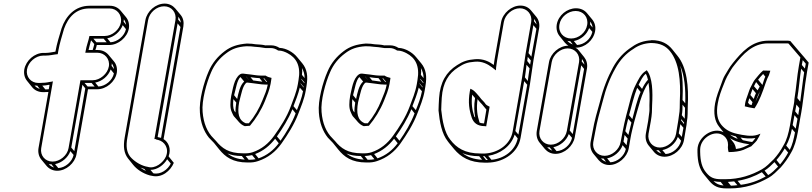

<svg xmlns="http://www.w3.org/2000/svg" viewBox="-20 -795 4514 1067"><path d="M130 -409C137 -450 178 -486 220 -486H233C257 -486 278 -492 301 -494L304 -512C311 -554 325 -596 336 -635C359 -700 403 -748 476 -748H589C630 -748 659 -712 652 -671C645 -630 603 -595 562 -595H477C472 -568 461 -543 456 -512L454 -502H521C562 -502 592 -467 585 -426C578 -385 536 -349 495 -349H427L361 28C354 69 313 103 272 103C231 103 202 69 209 28L274 -343C270 -342 263 -340 259 -340H258C241 -336 220 -334 200 -334H193C152 -334 123 -368 130 -409ZM680 -633C672 -595 633 -562 594 -560L576 -582C614 -589 648 -619 662 -655ZM681 -657 667 -674C668 -679 668 -683 668 -688C675 -679 679 -669 681 -657ZM573 -560H516L499 -580H556ZM504 -550C502 -539 498 -528 495 -517H472C476 -535 481 -552 486 -571ZM613 -387C605 -348 566 -316 527 -314L509 -336C547 -343 582 -372 595 -409ZM614 -411 600 -429C601 -434 601 -438 601 -443C608 -434 612 -423 614 -411ZM506 -314H467L450 -334H489ZM454 -304 393 45 376 25 438 -324ZM389 66C381 104 343 137 304 139L286 117C323 110 358 81 371 45ZM280 136C269 132 258 126 251 117C256 118 261 118 266 118ZM232 -298 215 -319C228 -320 241 -321 254 -324L255 -322L251 -299C245 -299 238 -298 232 -298ZM201 -301C189 -305 179 -311 172 -320C177 -319 182 -319 187 -319ZM249 -284 194 28C190 52 196 75 209 91L238 126C252 143 273 154 298 154C347 154 396 112 405 63L469 -299H521C570 -299 620 -340 629 -390C633 -415 627 -438 613 -454L584 -489C570 -506 549 -517 524 -517H510C513 -526 516 -534 518 -545H588C637 -545 687 -587 696 -636C700 -661 694 -683 680 -700L651 -735C637 -752 616 -763 591 -763H478C396 -763 345 -705 322 -637C310 -597 296 -553 288 -508C269 -505 251 -501 235 -501H222C172 -501 124 -459 115 -409C111 -384 117 -362 130 -346L159 -310C173 -293 194 -283 219 -283H226C233 -283 242 -284 249 -284Z M955 -683 838 -22H845C848 -21 848 -20 850 -19L860 -17C895 -8 921 30 902 75C888 108 842 146 800 132L790 130C755 121 722 98 703 75C684 50 679 18 688 -31L803 -683C810 -725 850 -760 892 -760C934 -760 962 -725 955 -683ZM983 -645 875 -29C869 -31 861 -31 856 -34L967 -665ZM985 -669 970 -686C971 -691 971 -697 971 -702C978 -693 984 -682 985 -669ZM832 168 816 149C855 149 891 121 909 90L929 114C913 147 873 177 832 168ZM791 155C780 150 769 143 760 136C767 139 775 142 782 144ZM889 -22 999 -648C1003 -673 998 -695 984 -712L954 -748C940 -764 920 -775 895 -775C845 -775 797 -733 788 -683L673 -31C664 20 669 56 691 85L720 121C741 147 774 169 813 180L824 182C879 196 928 154 946 110L917 74C933 31 916 -5 889 -22Z M1353 -553H1352C1301 -549 1263 -537 1228 -510C1191 -482 1159 -445 1139 -397C1113 -338 1085 -236 1091 -169C1095 -113 1112 -66 1141 -30C1149 -21 1161 -10 1169 -1L1198 35C1232 77 1273 108 1356 108C1378 109 1398 106 1415 100C1469 82 1511 49 1544 3C1578 -45 1616 -104 1639 -166C1653 -203 1671 -244 1679 -291L1683 -315C1693 -373 1686 -411 1660 -443L1631 -478C1619 -493 1603 -505 1586 -514C1572 -521 1555 -528 1533 -529C1521 -537 1505 -543 1488 -543H1458C1458 -543 1456 -542 1454 -543C1439 -547 1417 -548 1400 -549C1386 -551 1376 -553 1353 -553ZM1526 -514H1528C1547 -514 1563 -507 1577 -500C1627 -474 1653 -429 1639 -350L1635 -326C1627 -281 1610 -242 1596 -204C1574 -144 1537 -87 1503 -40C1472 3 1434 34 1384 51C1369 56 1351 58 1330 57C1251 57 1214 29 1181 -11L1167 -26C1131 -61 1111 -111 1106 -173C1100 -236 1128 -336 1153 -393C1172 -438 1201 -472 1236 -498C1268 -523 1301 -535 1350 -538C1371 -538 1380 -537 1396 -535C1413 -534 1432 -532 1448 -529C1450 -529 1453 -528 1455 -528H1485C1501 -528 1514 -522 1526 -514ZM1456 -375H1428C1405 -375 1380 -381 1355 -383C1345 -384 1337 -385 1331 -386H1329C1322 -386 1319 -385 1314 -382C1280 -359 1274 -298 1265 -263C1259 -227 1257 -194 1269 -170C1273 -161 1277 -150 1285 -143C1301 -127 1313 -104 1340 -94H1342L1367 -96H1369C1402 -135 1432 -183 1453 -235C1465 -266 1477 -292 1484 -330L1489 -362C1476 -365 1466 -368 1456 -375ZM1309 -227C1320 -267 1328 -322 1351 -336H1356C1363 -335 1371 -334 1381 -333C1404 -331 1430 -325 1455 -325H1468C1462 -292 1451 -269 1439 -239C1420 -191 1395 -148 1363 -110H1346C1306 -126 1298 -166 1309 -227ZM1465 -340H1460L1444 -360H1448ZM1438 -341C1421 -343 1404 -346 1387 -348L1372 -366C1388 -364 1405 -361 1422 -361ZM1364 -350 1363 -351 1348 -369H1349ZM1293 -225C1290 -206 1288 -187 1289 -170L1282 -179C1275 -195 1274 -217 1277 -244ZM1298 -245 1281 -266C1291 -302 1297 -349 1316 -367L1337 -342C1313 -320 1305 -278 1298 -245ZM1672 -337C1672 -336 1671 -334 1671 -333L1655 -353V-357ZM1673 -361 1658 -379C1660 -393 1660 -405 1658 -417C1667 -401 1673 -383 1673 -361ZM1668 -312 1667 -309 1651 -329V-332ZM1664 -288C1657 -250 1643 -216 1630 -183L1611 -205C1623 -237 1637 -270 1646 -308ZM1623 -165C1602 -110 1570 -57 1539 -13L1519 -37C1550 -81 1583 -133 1605 -188ZM1529 1C1500 40 1463 69 1417 85L1398 61C1443 44 1480 14 1509 -24ZM1400 90C1389 92 1376 93 1362 93L1345 72C1358 71 1370 70 1381 67ZM1340 92C1296 89 1268 77 1244 58C1266 67 1291 72 1324 72Z M2014 -553H2013C1962 -549 1924 -537 1889 -510C1852 -482 1820 -445 1800 -397C1774 -338 1746 -236 1752 -169C1756 -113 1773 -66 1802 -30C1810 -21 1822 -10 1830 -1L1859 35C1893 77 1934 108 2017 108C2039 109 2059 106 2076 100C2130 82 2172 49 2205 3C2239 -45 2277 -104 2300 -166C2314 -203 2332 -244 2340 -291L2344 -315C2354 -373 2347 -411 2321 -443L2292 -478C2280 -493 2264 -505 2247 -514C2233 -521 2216 -528 2194 -529C2182 -537 2166 -543 2149 -543H2119C2119 -543 2117 -542 2115 -543C2100 -547 2078 -548 2061 -549C2047 -551 2037 -553 2014 -553ZM2187 -514H2189C2208 -514 2224 -507 2238 -500C2288 -474 2314 -429 2300 -350L2296 -326C2288 -281 2271 -242 2257 -204C2235 -144 2198 -87 2164 -40C2133 3 2095 34 2045 51C2030 56 2012 58 1991 57C1912 57 1875 29 1842 -11L1828 -26C1792 -61 1772 -111 1767 -173C1761 -236 1789 -336 1814 -393C1833 -438 1862 -472 1897 -498C1929 -523 1962 -535 2011 -538C2032 -538 2041 -537 2057 -535C2074 -534 2093 -532 2109 -529C2111 -529 2114 -528 2116 -528H2146C2162 -528 2175 -522 2187 -514ZM2117 -375H2089C2066 -375 2041 -381 2016 -383C2006 -384 1998 -385 1992 -386H1990C1983 -386 1980 -385 1975 -382C1941 -359 1935 -298 1926 -263C1920 -227 1918 -194 1930 -170C1934 -161 1938 -150 1946 -143C1962 -127 1974 -104 2001 -94H2003L2028 -96H2030C2063 -135 2093 -183 2114 -235C2126 -266 2138 -292 2145 -330L2150 -362C2137 -365 2127 -368 2117 -375ZM1970 -227C1981 -267 1989 -322 2012 -336H2017C2024 -335 2032 -334 2042 -333C2065 -331 2091 -325 2116 -325H2129C2123 -292 2112 -269 2100 -239C2081 -191 2056 -148 2024 -110H2007C1967 -126 1959 -166 1970 -227ZM2126 -340H2121L2105 -360H2109ZM2099 -341C2082 -343 2065 -346 2048 -348L2033 -366C2049 -364 2066 -361 2083 -361ZM2025 -350 2024 -351 2009 -369H2010ZM1954 -225C1951 -206 1949 -187 1950 -170L1943 -179C1936 -195 1935 -217 1938 -244ZM1959 -245 1942 -266C1952 -302 1958 -349 1977 -367L1998 -342C1974 -320 1966 -278 1959 -245ZM2333 -337C2333 -336 2332 -334 2332 -333L2316 -353V-357ZM2334 -361 2319 -379C2321 -393 2321 -405 2319 -417C2328 -401 2334 -383 2334 -361ZM2329 -312 2328 -309 2312 -329V-332ZM2325 -288C2318 -250 2304 -216 2291 -183L2272 -205C2284 -237 2298 -270 2307 -308ZM2284 -165C2263 -110 2231 -57 2200 -13L2180 -37C2211 -81 2244 -133 2266 -188ZM2190 1C2161 40 2124 69 2078 85L2059 61C2104 44 2141 14 2170 -24ZM2061 90C2050 92 2037 93 2023 93L2006 72C2019 71 2031 70 2042 67ZM2001 92C1957 89 1929 77 1905 58C1927 67 1952 72 1985 72Z M2680 -215 2671 -227C2664 -234 2658 -240 2654 -245L2643 -259C2632 -270 2622 -287 2604 -297L2594 -302L2591 -288C2580 -225 2588 -182 2602 -140C2612 -113 2632 -94 2674 -94L2682 -93L2701 -202C2693 -206 2686 -209 2680 -215ZM2932 -673 2901 -497C2894 -455 2888 -403 2881 -362L2829 -64C2816 8 2749 53 2678 58C2669 59 2660 58 2649 58C2563 58 2516 26 2482 -19C2451 -57 2438 -124 2432 -185C2432 -209 2434 -224 2435 -252C2441 -337 2473 -387 2527 -421C2557 -441 2578 -449 2618 -452C2659 -456 2690 -439 2714 -421L2736 -404L2737 -420C2740 -445 2745 -474 2749 -497L2780 -673C2787 -714 2828 -749 2869 -749C2910 -749 2939 -714 2932 -673ZM2961 -635 2933 -480 2917 -500 2944 -655ZM2962 -659 2948 -676C2949 -681 2948 -685 2948 -690C2955 -681 2960 -671 2962 -659ZM2930 -459C2929 -452 2927 -444 2926 -436L2910 -456C2911 -464 2912 -472 2913 -479ZM2923 -415C2919 -391 2916 -367 2913 -345L2897 -365C2901 -388 2903 -411 2906 -435ZM2910 -324 2861 -47 2844 -67 2893 -344ZM2857 -26C2843 43 2780 87 2711 93L2693 71C2758 61 2820 19 2840 -47ZM2691 94H2681L2664 73H2673ZM2659 93C2611 90 2577 77 2550 56C2575 67 2606 73 2643 73ZM2621 -142 2616 -147C2604 -183 2598 -218 2604 -269L2620 -250C2613 -207 2615 -173 2621 -142ZM2683 -186 2670 -109C2669 -109 2664 -110 2662 -110H2661C2655 -110 2649 -112 2645 -114C2633 -152 2626 -190 2634 -244L2641 -235C2646 -229 2650 -224 2659 -215ZM2931 -737C2917 -754 2897 -764 2872 -764C2823 -764 2774 -722 2765 -673L2734 -497C2730 -477 2727 -455 2724 -434C2700 -452 2666 -470 2620 -466C2579 -463 2552 -454 2520 -433C2460 -395 2426 -339 2420 -250C2419 -223 2417 -205 2417 -181C2423 -118 2435 -51 2469 -9C2471 -7 2473 -3 2475 -1L2504 34C2540 77 2590 109 2675 109C2686 109 2696 109 2706 108C2782 102 2859 53 2873 -29L2925 -327C2932 -369 2938 -420 2945 -462L2976 -638C2980 -663 2974 -685 2960 -702Z M3074 -659C3070 -634 3076 -611 3090 -594L3119 -558C3125 -551 3132 -545 3140 -540C3139 -540 3139 -541 3138 -541C3088 -541 3040 -499 3031 -450L2963 -67C2959 -42 2965 -19 2979 -2L3008 33C3022 49 3042 60 3067 60C3117 60 3165 17 3174 -32L3242 -415C3246 -440 3239 -462 3226 -478L3197 -514C3192 -521 3186 -526 3178 -530H3181C3231 -530 3278 -571 3287 -621C3292 -647 3285 -670 3271 -687L3242 -722C3228 -739 3207 -749 3181 -749C3131 -749 3083 -710 3074 -659ZM3198 -450 3130 -67C3123 -26 3082 9 3041 9C3000 9 2971 -26 2978 -67L3046 -450C3053 -491 3094 -526 3135 -526C3176 -526 3205 -491 3198 -450ZM3226 -412 3163 -50 3146 -70 3210 -432ZM3228 -436 3213 -453C3214 -458 3214 -462 3214 -467C3221 -458 3226 -448 3228 -436ZM3159 -29C3151 10 3112 43 3073 45L3055 23C3093 16 3128 -14 3141 -50ZM3049 42C3038 38 3028 32 3021 23C3025 24 3030 24 3035 24ZM3272 -618C3263 -578 3227 -547 3187 -545L3169 -567C3207 -574 3241 -602 3254 -639ZM3273 -642 3259 -659C3260 -665 3260 -670 3260 -675C3267 -666 3272 -655 3273 -642ZM3163 -548C3151 -552 3141 -559 3133 -568C3138 -567 3143 -566 3149 -566ZM3243 -656C3236 -614 3196 -581 3154 -581C3111 -581 3081 -616 3089 -659C3096 -701 3137 -734 3179 -734C3222 -734 3251 -699 3243 -656Z M3277 -5 3288 -63C3298 -121 3313 -173 3329 -231C3347 -304 3370 -362 3400 -415C3425 -461 3459 -498 3500 -523C3526 -542 3558 -554 3597 -556C3650 -556 3681 -538 3703 -511C3754 -449 3764 -347 3758 -234C3757 -204 3759 -185 3753 -152C3751 -141 3751 -132 3749 -123L3737 -51C3730 -9 3688 25 3647 25C3606 25 3577 -10 3584 -51L3597 -123C3603 -156 3604 -186 3604 -212C3608 -283 3607 -365 3574 -405L3569 -401C3541 -384 3527 -351 3513 -324C3489 -280 3475 -204 3460 -153C3453 -127 3445 -89 3440 -63L3429 -5C3422 36 3381 71 3340 71C3299 71 3270 36 3277 -5ZM3787 -196C3786 -173 3787 -157 3785 -135L3769 -155C3773 -178 3773 -195 3773 -213ZM3788 -221 3773 -239C3776 -307 3775 -374 3760 -430C3784 -376 3791 -300 3788 -221ZM3782 -113C3782 -111 3781 -108 3781 -106L3765 -126C3765 -128 3766 -131 3766 -133ZM3778 -85 3769 -34 3752 -54 3761 -105ZM3765 -13C3756 26 3718 59 3679 61L3661 39C3699 32 3734 3 3747 -34ZM3655 58C3644 54 3634 48 3627 39C3631 40 3636 40 3641 40ZM3540 -284C3521 -242 3507 -182 3494 -133L3476 -155C3489 -202 3504 -265 3521 -307ZM3548 -301 3529 -324C3542 -349 3551 -371 3569 -385C3574 -377 3578 -364 3581 -352C3567 -337 3557 -319 3548 -301ZM3489 -114C3484 -94 3477 -67 3472 -45L3455 -66C3459 -86 3465 -113 3471 -135ZM3468 -25C3466 -13 3464 0 3462 12L3445 -8L3451 -45ZM3458 33C3450 72 3411 105 3372 107L3354 85C3392 78 3427 48 3440 12ZM3348 104C3337 100 3327 94 3320 85C3324 86 3329 86 3334 86ZM3582 -123 3569 -51C3565 -26 3571 -3 3585 14L3614 49C3627 65 3648 76 3673 76C3723 76 3772 34 3781 -16L3793 -88C3795 -97 3796 -106 3797 -117C3803 -152 3801 -172 3802 -201C3808 -315 3798 -421 3744 -486L3715 -522C3691 -551 3657 -572 3600 -572L3599 -571C3557 -569 3522 -556 3493 -535C3449 -507 3414 -470 3387 -421C3357 -366 3333 -306 3315 -233C3299 -176 3283 -122 3273 -63L3262 -5C3258 20 3264 43 3278 60L3307 95C3321 111 3341 122 3366 122C3416 122 3465 79 3474 30L3484 -28C3488 -53 3498 -91 3504 -116C3527 -194 3545 -282 3584 -335C3590 -298 3591 -253 3589 -210C3589 -193 3590 -182 3588 -169C3586 -158 3584 -135 3582 -123Z M4383 -173 4370 -97C4362 -54 4352 -16 4334 13C4319 42 4299 69 4280 90C4257 112 4239 132 4214 146C4157 178 4091 201 4009 201H3990C3948 201 3928 192 3906 166C3880 136 3872 100 3871 49V34C3873 -31 3956 -79 4004 -39C4018 -27 4026 -11 4026 10L4025 24C4025 34 4027 43 4029 50H4036C4058 50 4092 46 4111 38C4125 32 4141 24 4155 18C4163 11 4170 2 4177 -4L4185 -13C4190 -21 4194 -28 4199 -37L4206 -52L4190 -46C4156 -34 4109 -44 4077 -51C4036 -60 4010 -76 3989 -101C3967 -128 3959 -166 3969 -221C3975 -257 3989 -294 4002 -326C4008 -343 4015 -358 4021 -370C4038 -398 4043 -412 4064 -437C4109 -493 4162 -554 4248 -554H4350C4354 -554 4358 -554 4362 -553L4428 -476L4420 -431C4409 -371 4405 -305 4395 -246C4394 -221 4389 -203 4383 -173ZM4173 -193C4199 -231 4219 -286 4235 -334C4241 -352 4247 -366 4253 -377L4254 -380L4261 -402L4221 -403C4205 -390 4188 -368 4177 -355C4167 -343 4162 -330 4155 -317C4146 -303 4139 -277 4135 -267C4131 -257 4123 -234 4121 -221L4119 -204C4136 -199 4154 -196 4173 -193ZM4037 -27C4064 -9 4102 1 4145 7C4119 19 4104 29 4070 33C4068 18 4063 5 4054 -6ZM4181 -277C4176 -268 4172 -255 4169 -245L4150 -267C4153 -276 4158 -290 4162 -300ZM4190 -293 4170 -316C4175 -325 4178 -332 4182 -339L4202 -314C4197 -306 4194 -300 4190 -293ZM4162 -227C4160 -223 4159 -217 4157 -211C4153 -212 4150 -213 4146 -214L4137 -224C4139 -231 4141 -240 4144 -249ZM4046 12 4041 5V4C4043 6 4044 9 4046 12ZM4080 -23C4063 -29 4049 -37 4037 -47C4047 -43 4057 -40 4069 -37ZM4108 -16 4095 -31C4120 -26 4149 -23 4178 -28C4173 -20 4167 -13 4160 -6C4141 -8 4123 -13 4108 -16ZM4449 -393C4440 -340 4435 -283 4427 -230L4411 -250C4420 -302 4424 -360 4432 -413ZM4453 -414 4436 -434 4441 -461 4458 -441ZM4422 -194C4420 -183 4419 -170 4416 -155L4399 -176C4402 -190 4404 -203 4406 -214ZM4412 -135 4402 -80 4385 -100 4395 -155ZM4398 -59C4391 -22 4383 11 4369 38L4349 14C4364 -13 4374 -44 4381 -79ZM4360 53C4347 77 4331 100 4315 119L4295 94C4312 75 4328 53 4341 30ZM4304 131C4285 150 4270 166 4249 178L4229 153C4250 140 4267 123 4284 106ZM4235 186C4193 209 4151 225 4097 232L4079 210C4132 201 4173 185 4214 162ZM4078 234C4065 235 4056 237 4042 237L4025 216C4036 215 4045 214 4060 213ZM4001 236C3976 234 3960 226 3945 211C3956 214 3970 216 3985 216ZM4465 -396 4474 -447 4445 -482 4443 -484 4372 -567C4366 -569 4359 -569 4352 -569H4250C4157 -569 4101 -504 4053 -445C4031 -418 4024 -401 4008 -376C4000 -363 3994 -345 3988 -328C3976 -296 3961 -259 3954 -221C3944 -164 3952 -121 3977 -90L4001 -60C3943 -91 3858 -36 3856 36V51C3857 104 3866 144 3894 177L3923 212C3947 240 3972 252 4017 252H4036C4121 252 4191 227 4249 194C4277 179 4297 156 4319 135C4340 111 4360 84 4376 54C4395 22 4406 -18 4414 -62L4427 -138C4444 -222 4450 -309 4465 -396ZM4217 -323 4193 -352C4201 -362 4211 -374 4221 -384L4233 -369C4227 -357 4222 -339 4217 -323ZM4239 -388H4241L4240 -386ZM4207 -295C4199 -272 4188 -248 4178 -228C4183 -239 4192 -267 4197 -275C4202 -281 4204 -290 4207 -295Z"/></svg>

Font: Blanket
Style: Ugh
Weight: 900
Foundry: Cannot Into Space Fonts
Version: Version 0.9